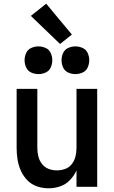

<svg xmlns="http://www.w3.org/2000/svg" viewBox="-20 -1011 616 1039"><path d="M243 8Q275 8 305.5 -2.5Q336 -13 358.5 -36.5Q381 -60 394 -89V0H506V-530H394V-210Q394 -187 388.5 -164.5Q383 -142 369 -123.5Q355 -105 333 -97Q311 -89 288 -89Q265 -89 243.5 -97Q222 -105 207.5 -123.5Q193 -142 187.5 -164.5Q182 -187 182 -210V-530H70V-210Q70 -179 75 -147.5Q80 -116 93 -87Q106 -58 128.5 -35Q151 -12 181.5 -2Q212 8 243 8ZM388 -610Q408 -610 427 -618.5Q446 -627 454.5 -646Q463 -665 463 -685Q463 -705 454.5 -724Q446 -743 427 -751.5Q408 -760 388 -760Q368 -760 349 -751.5Q330 -743 321.5 -724Q313 -705 313 -685Q313 -665 321.5 -646Q330 -627 349 -618.5Q368 -610 388 -610ZM188 -610Q208 -610 227 -618.5Q246 -627 254.5 -646Q263 -665 263 -685Q263 -705 254.5 -724Q246 -743 227 -751.5Q208 -760 188 -760Q168 -760 149 -751.5Q130 -743 121.5 -724Q113 -705 113 -685Q113 -665 121.5 -646Q130 -627 149 -618.5Q168 -610 188 -610ZM305 -773 369 -824 230 -991 147 -925Z"/></svg>

Font: Iosevka Sparkle Semibold
Style: Regular
Weight: 600
Designer: Belleve Invis
Foundry: Belleve Invis
Version: Version 4.5.0; ttfautohint (v1.8.3)